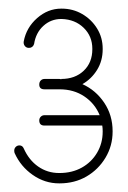

<svg xmlns="http://www.w3.org/2000/svg" viewBox="-20 -771 297 445"><path d="M83 -480Q71 -480 71 -492Q71 -497 74.5 -500.5Q78 -504 83 -504H211Q200 -531 175.5 -547.5Q151 -564 118 -564H83Q71 -564 71 -575Q71 -581 74.5 -584.5Q78 -588 83 -588H118Q120 -588 122 -587V-588Q154 -588 174 -607Q194 -626 194 -657V-658Q194 -687 174 -706.5Q154 -726 123 -727H122Q98 -727 80.5 -711Q63 -695 59 -669Q56 -660 47 -660Q41 -660 37.5 -664.5Q34 -669 35 -675Q41 -707 66 -729Q91 -751 122 -751H123Q149 -751 170.5 -738.5Q192 -726 205 -705Q218 -684 218 -658V-657Q218 -630 205 -609Q192 -588 171 -576Q202 -562 221.5 -533Q241 -504 241 -467V-466Q241 -433 224.5 -405.5Q208 -378 180.5 -362Q153 -346 118 -346H117Q84 -346 56 -365.5Q28 -385 14 -416Q13 -418 13 -422Q13 -427 16.5 -430.5Q20 -434 25 -434Q32 -434 35 -427Q47 -400 68.5 -385Q90 -370 117 -370H118Q147 -370 169.5 -382.5Q192 -395 205 -417Q218 -439 218 -466V-467Q218 -474 217 -480Z"/></svg>

Font: Libertine Sup Light
Style: Regular
Weight: 300
Designer: Bastien Sozeau
Foundry: NBR — Bastien Sozeau
Version: Version 2.003; ttfautohint (v1.8.4.7-5d5b);gftools[0.9.33]